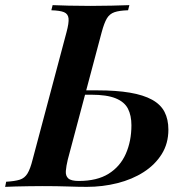

<svg xmlns="http://www.w3.org/2000/svg" viewBox="-59 -728 722 748"><path d="M205 -106Q199 -81 197.5 -62Q196 -43 207 -33Q218 -23 248 -23Q319 -23 364 -51Q409 -79 431 -128.5Q453 -178 453 -240Q453 -278 439.5 -304.5Q426 -331 391.5 -345Q357 -359 296 -359H244L248 -376H320Q394 -376 447 -367Q500 -358 533.5 -339.5Q567 -321 582 -292Q597 -263 597 -223Q597 -169 571 -127.5Q545 -86 500.5 -57.5Q456 -29 398.5 -14.5Q341 0 279 0Q246 0 205 -1.5Q164 -3 105 -3Q80 -3 53 -2.5Q26 -2 2 -1.5Q-22 -1 -39 0L-35 -20Q-1 -22 18 -28Q37 -34 48 -52Q59 -70 68 -106L200 -602Q210 -639 208 -656.5Q206 -674 190.5 -680.5Q175 -687 141 -688L146 -708Q169 -707 208.5 -706Q248 -705 293 -705Q335 -705 375.5 -706Q416 -707 445 -708L440 -688Q406 -687 387 -680.5Q368 -674 357.5 -656.5Q347 -639 337 -602Z"/></svg>

Font: Playfair Display SemiBold
Style: Italic
Weight: 600
Italic angle: -14°
Designer: Claus Eggers Sørensen
Foundry: Claus Eggers Sørensen
Version: Version 1.203